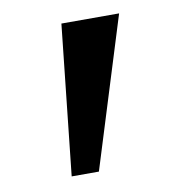

<svg xmlns="http://www.w3.org/2000/svg" viewBox="-53 -880 425 462"><g transform="rotate(-10 160.0 -649.0)"><path d="M267 -832 153 -465.5H86.5L126 -832Z"/></g></svg>

Font: Merriweather 36pt ExtraBold
Style: Regular
Weight: 800
Designer: Eben Sorkin
Foundry: Eben Sorkin
Version: Version 2.100